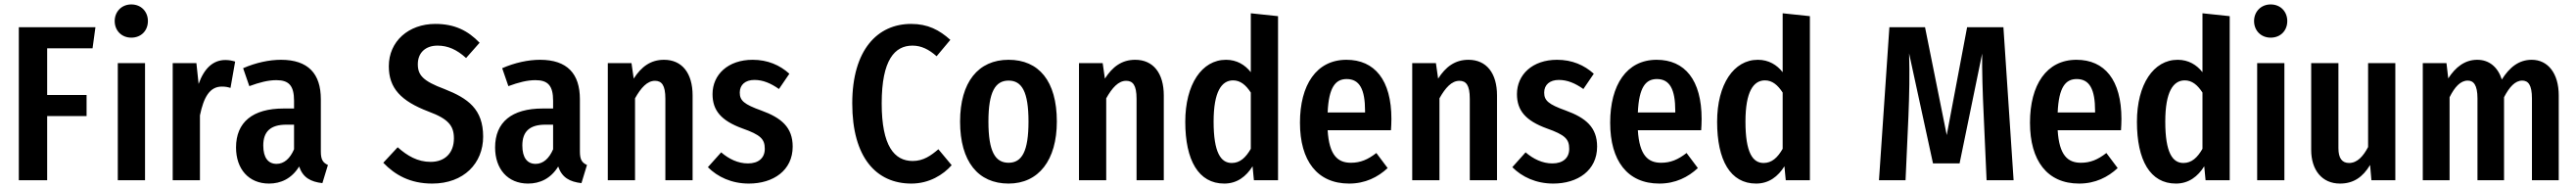

<svg xmlns="http://www.w3.org/2000/svg" viewBox="-20 -814 11634 849"><path d="M65 0H193V-290H371V-385H193V-596H398L411 -691H65Z M573 -794C529 -794 498 -761 498 -719C498 -676 529 -644 573 -644C618 -644 648 -676 648 -719C648 -761 618 -794 573 -794ZM635 -529H512V0H635Z M998 -543C942 -543 902 -505 877 -435L867 -529H760V0H883V-293C900 -375 927 -423 982 -423C998 -423 1008 -421 1021 -417L1042 -536C1029 -540 1015 -543 998 -543Z M1429 -130V-366C1429 -481 1372 -544 1249 -544C1196 -544 1135 -531 1078 -506L1106 -425C1152 -442 1191 -452 1228 -452C1284 -452 1308 -428 1308 -359V-324H1261C1121 -324 1046 -262 1046 -148C1046 -51 1103 15 1195 15C1248 15 1297 -7 1331 -62C1348 -12 1383 7 1436 13L1461 -69C1439 -79 1429 -92 1429 -130ZM1229 -74C1191 -74 1169 -102 1169 -157C1169 -220 1202 -251 1273 -251H1308V-140C1290 -98 1263 -74 1229 -74Z M1946 -706C1825 -706 1736 -627 1736 -515C1736 -416 1790 -358 1916 -310C2005 -277 2030 -246 2030 -189C2030 -124 1990 -83 1925 -83C1866 -83 1820 -110 1776 -149L1711 -79C1764 -24 1832 15 1932 15C2075 15 2162 -77 2162 -197C2162 -321 2094 -370 1987 -412C1890 -448 1867 -475 1867 -524C1867 -576 1902 -608 1956 -608C2003 -608 2043 -590 2085 -552L2146 -621C2093 -676 2033 -706 1946 -706Z M2599 -130V-366C2599 -481 2542 -544 2419 -544C2366 -544 2305 -531 2248 -506L2276 -425C2322 -442 2361 -452 2398 -452C2454 -452 2478 -428 2478 -359V-324H2431C2291 -324 2216 -262 2216 -148C2216 -51 2273 15 2365 15C2418 15 2467 -7 2501 -62C2518 -12 2553 7 2606 13L2631 -69C2609 -79 2599 -92 2599 -130ZM2399 -74C2361 -74 2339 -102 2339 -157C2339 -220 2372 -251 2443 -251H2478V-140C2460 -98 2433 -74 2399 -74Z M2979 -544C2918 -544 2876 -512 2842 -459L2832 -529H2725V0H2848V-370C2875 -418 2903 -449 2938 -449C2968 -449 2985 -430 2985 -368V0H3108V-383C3108 -484 3060 -544 2979 -544Z M3379 -544C3268 -544 3198 -477 3198 -389C3198 -315 3237 -269 3333 -234C3415 -205 3434 -186 3434 -142C3434 -100 3405 -76 3358 -76C3313 -76 3272 -96 3237 -126L3177 -59C3221 -15 3284 15 3362 15C3472 15 3560 -44 3560 -152C3560 -239 3509 -282 3418 -315C3340 -343 3321 -360 3321 -396C3321 -431 3346 -453 3387 -453C3426 -453 3461 -438 3498 -412L3545 -481C3502 -520 3447 -544 3379 -544Z M4095 -706C3943 -706 3829 -589 3829 -347C3829 -102 3938 15 4096 15C4177 15 4240 -25 4278 -68L4218 -140C4185 -112 4151 -87 4102 -87C4019 -87 3962 -155 3962 -347C3962 -544 4021 -608 4101 -608C4141 -608 4175 -591 4210 -560L4272 -634C4222 -679 4170 -706 4095 -706Z M4535 -544C4398 -544 4316 -443 4316 -265C4316 -84 4398 15 4535 15C4671 15 4753 -91 4753 -265C4753 -449 4671 -544 4535 -544ZM4535 -450C4595 -450 4625 -400 4625 -265C4625 -130 4595 -79 4535 -79C4475 -79 4444 -129 4444 -265C4444 -399 4475 -450 4535 -450Z M5107 -544C5046 -544 5004 -512 4970 -459L4960 -529H4853V0H4976V-370C5003 -418 5031 -449 5066 -449C5096 -449 5113 -430 5113 -368V0H5236V-383C5236 -484 5188 -544 5107 -544Z M5629 -754V-488C5603 -521 5566 -544 5517 -544C5408 -544 5333 -433 5333 -264C5333 -90 5393 15 5509 15C5567 15 5608 -17 5637 -63L5643 0H5752V-741ZM5543 -78C5494 -78 5461 -124 5461 -265C5461 -400 5497 -451 5549 -451C5582 -451 5607 -430 5629 -396V-142C5606 -102 5580 -78 5543 -78Z M6264 -277C6264 -453 6188 -544 6061 -544C5925 -544 5851 -430 5851 -260C5851 -88 5929 15 6073 15C6146 15 6203 -14 6247 -55L6196 -123C6157 -93 6124 -79 6081 -79C6022 -79 5983 -112 5976 -226H6262C6263 -240 6264 -260 6264 -277ZM6145 -306H5976C5981 -421 6012 -457 6062 -457C6120 -457 6145 -411 6145 -313Z M6612 -544C6551 -544 6509 -512 6475 -459L6465 -529H6358V0H6481V-370C6508 -418 6536 -449 6571 -449C6601 -449 6618 -430 6618 -368V0H6741V-383C6741 -484 6693 -544 6612 -544Z M7012 -544C6901 -544 6831 -477 6831 -389C6831 -315 6870 -269 6966 -234C7048 -205 7067 -186 7067 -142C7067 -100 7038 -76 6991 -76C6946 -76 6905 -96 6870 -126L6810 -59C6854 -15 6917 15 6995 15C7105 15 7193 -44 7193 -152C7193 -239 7142 -282 7051 -315C6973 -343 6954 -360 6954 -396C6954 -431 6979 -453 7020 -453C7059 -453 7094 -438 7131 -412L7178 -481C7135 -520 7080 -544 7012 -544Z M7665 -277C7665 -453 7589 -544 7462 -544C7326 -544 7252 -430 7252 -260C7252 -88 7330 15 7474 15C7547 15 7604 -14 7648 -55L7597 -123C7558 -93 7525 -79 7482 -79C7423 -79 7384 -112 7377 -226H7663C7664 -240 7665 -260 7665 -277ZM7546 -306H7377C7382 -421 7413 -457 7463 -457C7521 -457 7546 -411 7546 -313Z M8031 -754V-488C8005 -521 7968 -544 7919 -544C7810 -544 7735 -433 7735 -264C7735 -90 7795 15 7911 15C7969 15 8010 -17 8039 -63L8045 0H8154V-741ZM7945 -78C7896 -78 7863 -124 7863 -265C7863 -400 7899 -451 7951 -451C7984 -451 8009 -430 8031 -396V-142C8008 -102 7982 -78 7945 -78Z M9028 -691H8864L8772 -204L8674 -691H8513L8466 0H8586L8599 -288C8603 -387 8605 -482 8602 -573L8710 -76H8830L8932 -572C8931 -500 8934 -394 8939 -292L8952 0H9074Z M9561 -277C9561 -453 9485 -544 9358 -544C9222 -544 9148 -430 9148 -260C9148 -88 9226 15 9370 15C9443 15 9500 -14 9544 -55L9493 -123C9454 -93 9421 -79 9378 -79C9319 -79 9280 -112 9273 -226H9559C9560 -240 9561 -260 9561 -277ZM9442 -306H9273C9278 -421 9309 -457 9359 -457C9417 -457 9442 -411 9442 -313Z M9927 -754V-488C9901 -521 9864 -544 9815 -544C9706 -544 9631 -433 9631 -264C9631 -90 9691 15 9807 15C9865 15 9906 -17 9935 -63L9941 0H10050V-741ZM9841 -78C9792 -78 9759 -124 9759 -265C9759 -400 9795 -451 9847 -451C9880 -451 9905 -430 9927 -396V-142C9904 -102 9878 -78 9841 -78Z M10235 -794C10191 -794 10160 -761 10160 -719C10160 -676 10191 -644 10235 -644C10280 -644 10310 -676 10310 -719C10310 -761 10280 -794 10235 -794ZM10297 -529H10174V0H10297Z M10798 -529H10675V-150C10653 -108 10626 -78 10589 -78C10557 -78 10541 -100 10541 -145V-529H10418V-137C10418 -46 10467 15 10548 15C10609 15 10651 -14 10684 -69L10690 0H10798Z M11414 -544C11355 -544 11313 -509 11279 -455C11261 -511 11222 -544 11168 -544C11112 -544 11070 -511 11037 -460L11029 -529H10922V0H11043V-375C11066 -421 11092 -450 11125 -450C11151 -450 11169 -431 11169 -369V0H11289V-375C11313 -421 11339 -450 11371 -450C11398 -450 11415 -431 11415 -369V0H11536V-383C11536 -483 11487 -544 11414 -544Z"/></svg>

Font: Fira Sans Condensed Medium
Style: Regular
Weight: 500
Width: 3
Designer: Carrois Corporate & Edenspiekermann AG
Foundry: Carrois Corporate GbR & Edenspiekermann AG
Version: Version 4.202;PS 004.202;hotconv 1.0.88;makeotf.lib2.5.64775